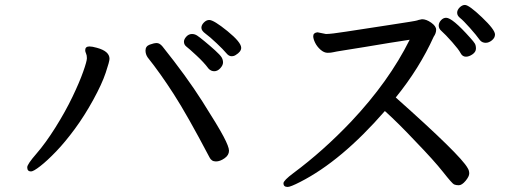

<svg xmlns="http://www.w3.org/2000/svg" viewBox="-20 -741 2040 768"><path d="M104 -55.2Q88.9 -55.2 88.9 -71.8Q88.9 -84 125.5 -126Q162.1 -168 201.9 -231.4Q241.7 -294.9 269.8 -353.5Q297.9 -412.1 312.7 -454.1Q327.6 -496.1 327.6 -508.1Q327.6 -520 324.2 -527.1Q320.8 -534.2 320.8 -540Q320.8 -555.2 337.9 -555.2Q348.6 -555.2 367.7 -549.8Q418 -536.1 418 -505.9Q418 -495.1 402.8 -450Q387.7 -404.8 352.8 -341.3Q317.9 -277.8 279.3 -225.3Q240.7 -172.9 204.8 -135.5Q168.9 -98.1 141.4 -76.7Q113.8 -55.2 104 -55.2ZM843.8 -95.2Q825.7 -95.2 817.9 -111.8Q729 -280.8 675 -364.5Q621.1 -448.2 570.8 -511.2Q562 -523.9 562 -539.1Q562 -556.2 578.9 -562.5Q595.7 -568.8 606.9 -568.8Q618.7 -568.8 629.9 -555.2Q726.1 -435.1 789.1 -335.9Q852.1 -236.8 874 -195.3Q896 -153.8 896 -138.2Q896 -120.1 877.9 -107.7Q859.9 -95.2 843.8 -95.2ZM814 -466.8Q795.9 -491.2 765.9 -519Q735.8 -546.9 725.8 -554.4Q715.8 -562 715.8 -574.2Q715.8 -584 725.3 -594.5Q734.9 -605 748 -605Q758.8 -605 768.3 -598.9Q777.8 -592.8 798.8 -575.4Q819.8 -558.1 840.3 -539.6Q860.8 -521 866.5 -511.5Q872.1 -502 872.1 -491Q872.1 -480 861.1 -468Q850.1 -456.1 836.9 -456.1Q823.7 -456.1 814 -466.8ZM905.8 -516.1Q895 -516.1 884.5 -529.1Q874 -542 846.4 -568.1Q818.8 -594.2 802.2 -606.2Q785.6 -618.2 785.6 -629.9Q785.6 -641.1 795.7 -651.1Q805.7 -661.1 816.9 -661.1Q835 -661.1 889.9 -616.5Q944.8 -571.8 944.8 -549.8Q944.8 -534.2 922.9 -521Q916 -516.1 905.8 -516.1Z M1130.9 6.8Q1113.8 6.8 1113.8 -7.8Q1113.8 -19 1153.8 -48.8Q1272.9 -137.2 1384.8 -254.9Q1535.6 -415 1618.7 -582Q1589.8 -578.1 1538.8 -569.6Q1487.8 -561 1438.7 -553Q1389.6 -544.9 1355.2 -539.6Q1320.8 -534.2 1312.3 -532Q1303.7 -529.8 1290.5 -529.8Q1275.9 -529.8 1261.7 -542.5Q1247.6 -555.2 1240.2 -570.6Q1232.9 -585.9 1232.9 -596.2Q1232.9 -609.9 1250 -611.8L1283.7 -605Q1304.7 -605 1364.7 -614.5Q1424.8 -624 1534.7 -640.6Q1644.5 -657.2 1648.2 -659.2Q1651.9 -661.1 1668 -664.1Q1685.5 -664.1 1705.1 -650.1Q1724.6 -636.2 1724.6 -622.1Q1724.6 -607.9 1714.8 -594.2Q1657.7 -467.8 1563 -351.1Q1822.8 -120.1 1850.6 -68.8Q1856.9 -59.1 1856.9 -47.1Q1856.9 -35.2 1842.3 -17.6Q1827.6 0 1814.9 0Q1803.7 0 1796.1 -3.4Q1788.6 -6.8 1752.2 -53Q1715.8 -99.1 1641.6 -175.8Q1572.8 -249 1519.5 -296.9Q1345.7 -97.2 1180.7 -13.2Q1141.6 6.8 1130.9 6.8ZM1843.8 -514.2Q1829.6 -514.2 1822.3 -528.6Q1814.9 -543 1788.8 -572.5Q1762.7 -602.1 1742.7 -620.1Q1734.9 -627.9 1734.9 -638.9Q1734.9 -649.9 1743.9 -659.9Q1752.9 -669.9 1764.6 -669.9Q1789.6 -669.9 1860.8 -589.8Q1875 -574.2 1879.4 -566.7Q1883.8 -559.1 1883.8 -546.9Q1883.8 -533.2 1869.9 -523.7Q1856 -514.2 1843.8 -514.2ZM1922.9 -569.8Q1908.7 -569.8 1899.9 -580.1Q1885.7 -600.1 1859.4 -629.6Q1833 -659.2 1820.8 -668.7Q1808.6 -678.2 1808.6 -689.9Q1808.6 -701.2 1818.6 -711.2Q1828.6 -721.2 1839.8 -721.2Q1856 -721.2 1908 -671.6Q1960 -622.1 1960 -603Q1960 -589.8 1947.8 -579.8Q1935.5 -569.8 1922.9 -569.8Z"/></svg>

Font: LXGW WenKai GB Screen
Style: Regular
Weight: 400
Designer: LXGW / Fontworks Inc.
Foundry: LXGW / Fontworks Inc.
Version: Version 1.321;February 19, 2024;FontCreator 14.0.0.2901 64-b